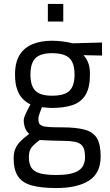

<svg xmlns="http://www.w3.org/2000/svg" viewBox="-20 -716 555 971"><path d="M265 235Q187 235 139.5 221.5Q92 208 70.5 175Q49 142 49 85Q49 56 58 35.5Q67 15 84.5 -2.5Q102 -20 128 -39Q115 -49 107.5 -67.5Q100 -86 100 -109Q100 -116 105.5 -130Q111 -144 119 -159.5Q127 -175 134 -188Q113 -198 95.5 -215.5Q78 -233 67 -263Q56 -293 56 -339Q56 -401 79.5 -438.5Q103 -476 145.5 -493Q188 -510 243 -510Q270 -510 300 -506Q330 -502 347 -497L496 -501V-435L402 -437Q416 -423 425.5 -400Q435 -377 435 -339Q435 -274 413 -237Q391 -200 348 -185Q305 -170 240 -170Q233 -170 216.5 -171.5Q200 -173 192 -174Q186 -160 180 -142Q174 -124 174 -117Q174 -102 177.5 -93.5Q181 -85 192.5 -80Q204 -75 228 -73.5Q252 -72 294 -72Q366 -72 409 -60Q452 -48 470.5 -16.5Q489 15 489 75Q489 160 430 197.5Q371 235 265 235ZM266 169Q340 169 375 148Q410 127 410 79Q410 42 398.5 24.5Q387 7 360 1.5Q333 -4 288 -4Q279 -4 263 -4.5Q247 -5 230 -5.5Q213 -6 199.5 -7Q186 -8 181 -8Q161 7 148.5 19.5Q136 32 131 45.5Q126 59 126 78Q126 111 138 131Q150 151 180.5 160Q211 169 266 169ZM243 -232Q305 -232 331 -256.5Q357 -281 357 -339Q357 -397 331 -422Q305 -447 243 -447Q185 -447 159.5 -422Q134 -397 134 -339Q134 -281 159.5 -256.5Q185 -232 243 -232ZM222 -607V-696H300V-607Z"/></svg>

Font: Cairo Play
Style: Regular
Weight: 400
Designer: Mohamed Gaber, Accademia di Belle Arti di Urbino
Foundry: Kief Type Foundry, Accademia di Belle Arti di Urbino
Version: Version 3.119